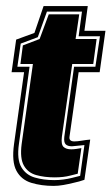

<svg xmlns="http://www.w3.org/2000/svg" viewBox="-20 -605 366 630"><path d="M156 5Q116 5 83 -5Q50 -15 34 -44.5Q18 -74 26 -132L59 -368H18L33 -475L93 -497L123 -585H268L257 -504H326L307 -368H238L208 -156Q206 -141 224 -141Q234 -141 248.5 -143.5Q263 -146 276 -147L257 -15Q249 -12 239.5 -9.5Q230 -7 221 -5Q205 -1 188 2Q171 5 156 5ZM158 -14Q173 -14 188 -16Q203 -18 215 -21Q222 -23 229 -24.5Q236 -26 243 -28L257 -129Q243 -128 232 -126.5Q221 -125 216 -125Q202 -125 195.5 -131.5Q189 -138 191 -156L223 -386H293L308 -486H238L249 -567H134L104 -483L48 -462L37 -386H77L42 -132Q35 -82 50 -56.5Q65 -31 94 -22.5Q123 -14 158 -14ZM159 -23Q126 -23 99 -30.5Q72 -38 58.5 -61.5Q45 -85 51 -132L88 -395H47L55 -456L110 -477L140 -558H240L228 -477H297L286 -395H217L183 -156Q180 -131 188.5 -123Q197 -115 214 -115Q222 -115 231.5 -116.5Q241 -118 247 -119L235 -35L211 -29Q189 -23 159 -23Z"/></svg>

Font: Alumni Sans Collegiate One SC
Style: Italic
Weight: 400
Italic angle: -8°
Designer: Robert E. Leuschke
Foundry: Robert E. Leuschke
Version: Version 1.100